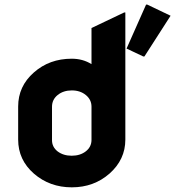

<svg xmlns="http://www.w3.org/2000/svg" viewBox="-20 -801 758 831"><path d="M612.3 -781.2H617.2L718.3 -732.9L605 -556.6H600.1L527.8 -590.8ZM376 -194.3V-339.4Q376 -369.6 351.6 -389.6Q327.1 -409.7 290.8 -409.7Q254.4 -409.7 229.7 -389.9Q205.1 -370.1 205.1 -338.9V-194.3Q205.1 -165 229 -146Q253.9 -127 290.3 -127Q326.7 -127 351.1 -145.8Q375.5 -164.6 376 -194.3ZM127 -49.3Q58.6 -108.9 58.6 -196.8V-339.8Q58.6 -427.7 126.5 -487.3Q193.8 -546.9 290.5 -546.9Q338.4 -546.9 376 -523.4V-679.7L517.6 -747.1H522.5V-196.8Q522.5 -110.4 454.1 -49.8Q386.2 9.8 290.8 9.8Q195.3 9.8 127 -49.3Z"/></svg>

Font: Nova Round
Style: Bold
Weight: 700
Designer: Wojciech Kalinowski "wmk69" (wmk69@o2.pl)
Foundry: Wojciech Kalinowski "wmk69" (wmk69@o2.pl)
Version: Version 3.1.0; 2021-05-23